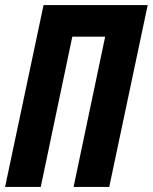

<svg xmlns="http://www.w3.org/2000/svg" viewBox="-23 -734 600 754"><path d="M148 -714H557L406 0H266L390 -590H261L137 0H-3Z"/></svg>

Font: Noto Sans Display Ex Bold Cond
Style: Italic
Weight: 800
Width: 3
Italic angle: -12°
Designer: Monotype Design team
Foundry: Monotype Imaging Inc.
Version: Version 1.000